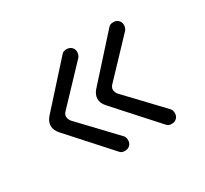

<svg xmlns="http://www.w3.org/2000/svg" viewBox="-99 -611 770 722"><g transform="rotate(-30 285.5 -249.5)"><path d="M236.3 -36.1Q243.2 -28.3 256.8 -28.3Q270.5 -28.3 278.8 -36.6Q287.1 -44.9 287.1 -57.6Q287.1 -70.3 281.2 -77.1L136.7 -229.5Q128.9 -240.2 128.9 -250.5Q128.9 -260.7 137.7 -269.5L280.3 -419.9Q287.1 -429.7 287.1 -441.4Q287.1 -453.1 278.8 -461.4Q270.5 -469.7 256.8 -469.7Q243.2 -469.7 236.3 -461.9L77.1 -285.2Q61.5 -267.6 61.5 -249Q61.5 -230.5 77.1 -212.9ZM460.9 -28.3Q473.6 -28.3 481.9 -36.6Q490.2 -44.9 490.2 -57.6Q490.2 -70.3 484.4 -77.1L339.8 -229.5Q332 -240.2 332 -250.5Q332 -260.7 340.8 -269.5L483.4 -419.9Q490.2 -429.7 490.2 -441.4Q490.2 -453.1 481.9 -461.4Q473.6 -469.7 460 -469.7Q446.3 -469.7 439.5 -461.9L280.3 -285.2Q264.6 -267.6 264.6 -249Q264.6 -230.5 280.3 -212.9Q440.4 -35.2 441.4 -34.2Q442.4 -33.2 444.3 -32.2Q446.3 -31.2 448.2 -30.3Q453.1 -28.3 460.9 -28.3Z"/></g></svg>

Font: FakePearl
Style: ExtraLight
Weight: 300
Version: Version 1.2